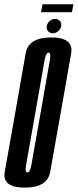

<svg xmlns="http://www.w3.org/2000/svg" viewBox="-50 -850 354 874"><path d="M62.5 4Q-4.5 4 -23 -26Q-33 -42 -28.5 -67.5Q-16 -139 19.5 -337.5Q54 -535.5 66.8 -607.5Q79.5 -679.5 183 -679.5Q249.5 -679.5 268 -649.5Q278.5 -633 274 -607.5Q261 -535 226.5 -337.5Q191 -139 178.5 -67.5Q166 4 62.5 4ZM75 -65Q87 -65 93 -100Q99 -135 135 -337.5Q171 -542 177 -576.5Q182 -605.5 174 -610Q172.5 -610.5 171 -610.5Q159 -610.5 153 -576.2Q147 -542 111 -337.5Q75 -135 69 -100Q63.5 -70 71.5 -65.5Q73 -65 75 -65ZM190.5 -698.5Q177 -698.5 168.8 -708Q160.5 -717.5 163 -731.5Q165.5 -745 176.5 -754.5Q187.5 -764 201.5 -764Q214.5 -764 222.8 -754.5Q231 -745 228.5 -731.5Q226 -718 215 -708.2Q204 -698.5 190.5 -698.5ZM136.5 -794.5 143.5 -830.5H284L277.5 -794.5Z"/></svg>

Font: Anybody UltraCondensed Medium
Style: Italic
Weight: 500
Width: 1
Italic angle: -10°
Designer: Tyler Finck
Foundry: Etcetera Type Company
Version: Version 1.010; ttfautohint (v1.8.3) -l 8 -r 50 -G 200 -x 14 